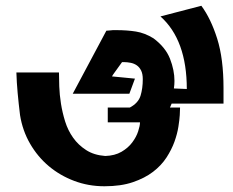

<svg xmlns="http://www.w3.org/2000/svg" viewBox="-20 -648 812 669"><path d="M758.8 -287.1H578.1L572.3 -273.4H607.4L606.4 -247.1Q605.5 -231.4 601.6 -206.5Q597.7 -181.6 587.9 -154.3Q578.1 -127 560.1 -99.1Q542 -71.3 513.2 -49.3Q484.4 -27.3 442.9 -13.2Q401.4 1 343.8 1Q288.1 1 238.8 -17.6Q189.5 -36.1 150.4 -68.8Q111.3 -101.6 85 -147Q58.6 -192.4 49.8 -247.1Q44.9 -287.1 41.5 -324.2Q38.1 -361.3 37.1 -395.5H185.5Q185.5 -375 186.5 -346.7Q187.5 -318.4 192.4 -287.1Q197.3 -255.9 207 -224.6Q216.8 -193.4 234.9 -168Q252.9 -142.6 280.3 -125Q307.6 -107.4 346.7 -104.5Q379.9 -105.5 403.3 -119.1Q426.8 -132.8 440.9 -151.9Q455.1 -170.9 461.4 -190.4Q467.8 -210 467.8 -221.7H355.5V-273.4H432.6Q461.9 -289.1 469.7 -314.5Q477.5 -339.8 477.5 -372.1Q477.5 -390.6 471.7 -402.3Q465.8 -414.1 456.5 -420.4Q447.3 -426.8 435.1 -429.2Q422.9 -431.6 411.1 -431.6H405.3L375 -389.6L370.1 -381.8L450.2 -374L430.7 -321.3H233.4L350.6 -541L363.3 -542Q368.2 -543 373.5 -543Q378.9 -543 385.7 -543Q422.9 -543 453.6 -538.1Q484.4 -533.2 514.6 -514.6Q556.6 -483.4 572.3 -443.4Q587.9 -403.3 587.9 -366.2Q587.9 -359.4 587.4 -353Q586.9 -346.7 585.9 -339.8L630.9 -337.9Q630.9 -508.8 539.1 -590.8L681.6 -627.9Q714.8 -583 736.8 -513.2Q758.8 -443.4 758.8 -340.8Z"/></svg>

Font: Shorif Bongobondhu ANSI V2
Style: Regular
Weight: 400
Designer: Shorif Uddin Shishir, Shorif art & Design, e-mail : shorifart@gmail.com, facebook : Shorif2001
Foundry: Lipighor Font Foundry
Version: Designed By Shorif Uddin Shishir | Build By Niladri Shekhar 